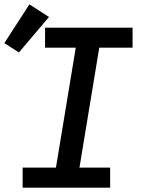

<svg xmlns="http://www.w3.org/2000/svg" viewBox="-52 -862 672 882"><path d="M52 0V-92H205L296 -643H155V-735H557V-643H404L313 -92H454V0ZM35 -621 -32 -664 83 -842 173 -784Z"/></svg>

Font: Iosevka Curly SmBdExObl
Style: Regular
Weight: 600
Width: 7
Italic angle: -9°
Monospace: yes
Designer: Belleve Invis
Foundry: Belleve Invis
Version: Version 11.1.0; ttfautohint (v1.8.3)